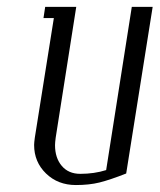

<svg xmlns="http://www.w3.org/2000/svg" viewBox="-20 -532 459 552"><path d="M78.1 -115.2Q78.1 -121.6 80.1 -136.2L134.8 -480H105L109.9 -512.2H199.2L140.1 -136.2Q138.2 -121.6 138.2 -114.7Q138.2 -78.1 157.5 -55.2Q176.8 -32.2 210.9 -32.2Q251 -32.2 285.2 -43L358.9 -512.2H418.9L342.8 -33.2Q295.4 -14.6 265.9 -7.3Q236.3 0 198.2 0Q146.5 0 112.3 -33.2Q78.1 -66.4 78.1 -115.2Z"/></svg>

Font: Gawaa
Style: Italic
Weight: 400
Designer: T. Christopher White
Version: Version 1.0